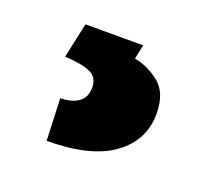

<svg xmlns="http://www.w3.org/2000/svg" viewBox="-57 -69 387 362"><g transform="rotate(20 136.5 111.5)"><path d="M60.1 -3.9H175.8L169.9 24.9Q197.3 29.8 220.5 48.6Q243.7 67.4 243.7 109.4Q243.7 162.6 198.7 195.1Q153.8 227.5 66.4 227.5L63 143.1Q84.5 143.1 98.6 133.8Q112.8 124.5 112.8 103.5Q112.8 84 96.9 76.2Q81.1 68.4 44.9 66.4Z"/></g></svg>

Font: Vazirmatn UI ExtraBold
Style: Regular
Weight: 800
Designer: Saber Rastikerdar
Foundry: Saber Rastikerdar
Version: Version 33.003